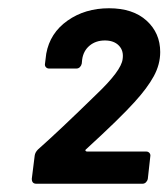

<svg xmlns="http://www.w3.org/2000/svg" viewBox="-20 -905 408 465"><path d="M72 -543Q124 -589 213 -676Q274 -734 277 -762Q280 -782 268 -794.5Q256 -807 234 -807Q212 -807 197 -794.5Q182 -782 179 -761L178 -751Q177 -746 173.5 -742.5Q170 -739 165 -739H99Q94 -739 91 -742.5Q88 -746 89 -751L92 -775Q101 -825 143.5 -855Q186 -885 244 -885Q302 -885 335 -855Q368 -825 368 -779Q368 -749 352.5 -720.5Q337 -692 306 -658Q271 -619 189 -544Q186 -542 187 -540Q188 -538 191 -538H334Q339 -538 342 -534.5Q345 -531 344 -526L338 -472Q337 -467 333.5 -463.5Q330 -460 325 -460H68Q57 -460 57 -472L64 -528Q65 -536 72 -543Z"/></svg>

Font: Barlow
Style: Bold Italic
Weight: 700
Italic angle: -7°
Designer: Jeremy Tribby
Foundry: Tribby Type
Version: Version 1.422